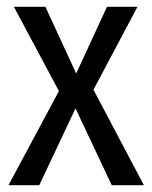

<svg xmlns="http://www.w3.org/2000/svg" viewBox="-20 -547 450 567"><path d="M256 -282 405 0H310L203 -227L96 0H5L154 -278L21 -527H114L205 -330L296 -527H386Z"/></svg>

Font: Fira Sans Extra Condensed
Style: Regular
Weight: 400
Width: 1
Designer: Carrois Corporate & Edenspiekermann AG
Foundry: Carrois Corporate GbR & Edenspiekermann AG
Version: Version 4.203